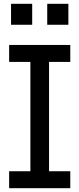

<svg xmlns="http://www.w3.org/2000/svg" viewBox="-20 -988 417 1008"><path d="M28 -663V-752H349V-663H237.5V-89H349V0H28V-89H139.5V-663ZM38 -968H149V-858H38ZM228 -968H339V-858H228Z"/></svg>

Font: Hepta Slab Medium
Style: Regular
Weight: 500
Designer: Michael LaGattuta
Foundry: Michael LaGattuta
Version: Version 1.102